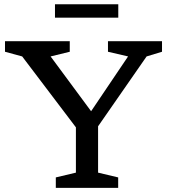

<svg xmlns="http://www.w3.org/2000/svg" viewBox="-20 -902 814 922"><path d="M86.5 -631 4 -653.5V-704H315V-653.5L223 -631L427 -355L408.5 -354.5L595 -631L498.5 -653.5V-704H758V-653.5L684 -631L451 -295.5V-73L547.5 -50V0H248V-50L344.5 -73V-290.5ZM244 -817V-881.5H548V-817Z"/></svg>

Font: Newsreader 7pt
Style: Regular
Weight: 400
Designer: Hugues Gentile
Foundry: Production Type
Version: Version 1.003